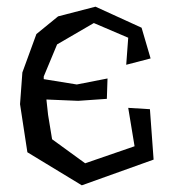

<svg xmlns="http://www.w3.org/2000/svg" viewBox="-20 -542 530 575"><path d="M47 -325 89 -440 154 -493 266 -522 404 -459 431 -367 358 -348 364 -429 261 -473 151 -409 111 -313V-305L210 -289L302 -307L300 -246L214 -240L119 -244L124 -198L136 -125L235 -53L383 -104L364 -219L429 -215L440 -64L225 13L62 -86L40 -230Z"/></svg>

Font: Underdog
Style: Regular
Weight: 400
Designer: Sergey Steblina
Foundry: Sergey Steblina, Jovanny Lemonad
Version: Version 1.001; ttfautohint (v0.9)